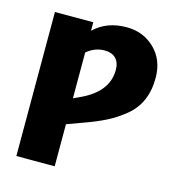

<svg xmlns="http://www.w3.org/2000/svg" viewBox="-106 -804 820 895"><g transform="rotate(15 303.5 -356.5)"><path d="M396 -713Q477 -713 532 -659.5Q587 -606 587 -519Q587 -458 566.5 -411Q546 -364 505 -330.5Q464 -297 419.5 -274.5Q375 -252 310 -229L239 -203V0H54V-695H239V-654Q300 -713 396 -713ZM267 -341Q398 -400 398 -507Q398 -544 378.5 -563Q359 -582 326 -582Q277 -582 239 -549V-328Z"/></g></svg>

Font: FiraGO ExtraBold
Style: Regular
Weight: 800
Designer: bBox Type
Foundry: bBox Type GmbH
Version: Version 1.001;PS 001.001;hotconv 1.0.88;makeotf.lib2.5.64775